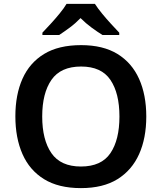

<svg xmlns="http://www.w3.org/2000/svg" viewBox="-20 -957 831 987"><path d="M732 -358Q732 -247 695 -164.5Q658 -82 584 -36Q510 10 396 10Q281 10 206.5 -36Q132 -82 95.5 -165Q59 -248 59 -359Q59 -470 95.5 -552Q132 -634 206.5 -679.5Q281 -725 397 -725Q510 -725 584 -679.5Q658 -634 695 -551.5Q732 -469 732 -358ZM197 -358Q197 -238 244.5 -169.5Q292 -101 396 -101Q501 -101 547.5 -169.5Q594 -238 594 -358Q594 -478 547.5 -546.5Q501 -615 397 -615Q292 -615 244.5 -546.5Q197 -478 197 -358ZM468 -937Q482 -915 504.5 -887.5Q527 -860 551 -834Q575 -808 593 -789V-777H507Q481 -793 451 -815Q421 -837 394 -864Q368 -837 339 -815.5Q310 -794 284 -777H198V-789Q217 -809 240.5 -834.5Q264 -860 286.5 -887.5Q309 -915 322 -937Z"/></svg>

Font: Noto Sans Sora Sompeng SemiBold
Style: Regular
Weight: 600
Version: Version 2.101